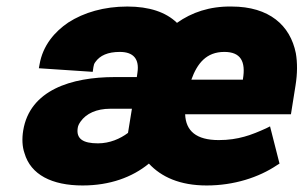

<svg xmlns="http://www.w3.org/2000/svg" viewBox="-20 -558 930 588"><path d="M51 -158C47 -133 48 -109 55 -89C74 -23 139 10 233 10C316 10 385 -15 436 -57C474 -16 531 10 613 10C697 10 773 -15 828 -52L836 -57L807 -171L795 -165C751 -145 710 -129 650 -129C581 -129 549 -157 547 -208H871L885 -296C891 -333 891 -366 886 -395C869 -480 805 -538 689 -538C622 -539 567 -520 522 -488C488 -521 437 -538 370 -538C299 -538 237 -520 189 -489C149 -462 111 -420 101 -360L99 -349L264 -338L266 -352C267 -358 268 -363 272 -368C286 -388 310 -399 347 -399C389 -399 407 -377 401 -336L399 -322H332C198 -322 71 -282 51 -158ZM218 -166C219 -173 222 -179 227 -186C244 -210 275 -225 318 -225H384L372 -151C348 -133 316 -119 280 -119C234 -119 213 -133 218 -166ZM566 -314C584 -364 612 -399 667 -399C717 -399 733 -370 724 -316V-314Z"/></svg>

Font: Asimov Pro
Style: UltObl
Weight: 900
Designer: Google
Version: Version 2.000980; 2014